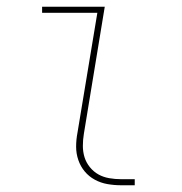

<svg xmlns="http://www.w3.org/2000/svg" viewBox="-20 -550 540 570"><path d="M340 0Q319 0 299 -3.5Q279 -7 261.5 -16.5Q244 -26 231.5 -41Q219 -56 212.5 -75Q206 -94 206 -114.5Q206 -135 210 -156L269 -512H105V-530H291L229 -153Q226 -135 226 -117Q226 -99 231 -83Q236 -67 247 -53.5Q258 -40 272.5 -32Q287 -24 304.5 -21Q322 -18 340 -18H380V0Z"/></svg>

Font: Iosevka Curly Thin Oblique
Style: Regular
Weight: 100
Italic angle: -9°
Monospace: yes
Designer: Belleve Invis
Foundry: Belleve Invis
Version: Version 11.1.0; ttfautohint (v1.8.3)